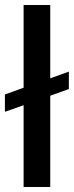

<svg xmlns="http://www.w3.org/2000/svg" viewBox="-23 -747 295 767"><path d="M252 -460.9V-391.1L177.7 -364.7V0H71.3V-326.7L-3.4 -300.3V-369.6L71.3 -396.5V-727.1H177.7V-434.1Z"/></svg>

Font: Karasuma Gothic
Style: Regular
Weight: 500
Designer: Rasmus Andersson / Ryoko Nishizuka
Foundry: Genbu
Version: Version 1.00